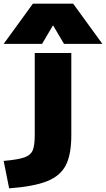

<svg xmlns="http://www.w3.org/2000/svg" viewBox="-101 -810 580 1050"><path d="M89 -70V-520H289V-70Q289 35 259 93.5Q229 152 156.5 181Q84 210 -51 220L-81 70Q-2 63 32 51Q66 39 77.5 13Q89 -13 89 -70ZM79 -790H299L459 -570H249L190 -670H188L129 -570H-81Z"/></svg>

Font: Enso Black
Style: Regular
Weight: 900
Designer: Coji Morishita
Foundry: UNDERFOREST DESIGN
Version: Version 1.000